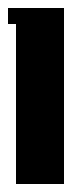

<svg xmlns="http://www.w3.org/2000/svg" viewBox="-20 -460 200 480"><path d="M0 -440H140V0H20V-400H0Z"/></svg>

Font: SOV_poster
Style: Bold
Weight: 700
Version: Version 1.00